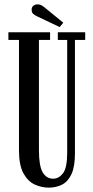

<svg xmlns="http://www.w3.org/2000/svg" viewBox="-20 -848 428 880"><path d="M203 12Q171.5 12 140.2 -1.8Q109 -15.5 88 -52.5Q67 -89.5 67 -159.5V-665H18.5V-700H209.5V-665H158.5V-159Q158.5 -88 175.5 -58.5Q192.5 -29 223.5 -29Q249.5 -29 268.8 -53.8Q288 -78.5 288 -150V-665H245V-700H370.5V-665H323.5V-145Q323.5 -85 308 -50.8Q292.5 -16.5 265.2 -2.2Q238 12 203 12ZM253.5 -724 152.5 -772Q139 -778 132 -784.5Q125 -791 125 -804Q125 -815 132.8 -821.5Q140.5 -828 152.5 -828Q162 -828 169 -824.2Q176 -820.5 183 -815L270 -744Z"/></svg>

Font: Imbue 10pt Medium
Style: Regular
Weight: 500
Designer: Tyler Finck
Foundry: Etcetera Type Company
Version: Version 1.102; ttfautohint (v1.8.3)